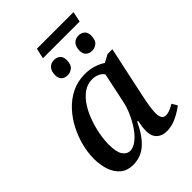

<svg xmlns="http://www.w3.org/2000/svg" viewBox="-240 -955 1083 1083"><g transform="rotate(-45 301.5 -414.0)"><path d="M240 -776 254 -838H546L533 -776ZM272 -609Q249 -609 235 -621.5Q221 -634 221 -660Q221 -690 236 -707.5Q251 -725 277 -725Q299 -725 313.5 -712.5Q328 -700 328 -674Q328 -638 310.5 -623.5Q293 -609 272 -609ZM468 -609Q445 -609 430.5 -621.5Q416 -634 416 -660Q416 -690 431 -707.5Q446 -725 472 -725Q494 -725 508.5 -712.5Q523 -700 523 -674Q523 -638 505.5 -623.5Q488 -609 468 -609ZM175 10Q130 10 100.5 -14Q71 -38 56.5 -79.5Q42 -121 42 -173Q42 -220 55 -271.5Q68 -323 93 -371.5Q118 -420 154.5 -459.5Q191 -499 239 -522.5Q287 -546 345 -546Q382 -546 414.5 -535.5Q447 -525 468 -510L515 -535H553L485 -217Q483 -206 479 -185.5Q475 -165 472.5 -143Q470 -121 470 -108Q470 -57 503 -57Q519 -57 536 -64Q553 -71 571 -82L590 -50Q567 -31 526.5 -10.5Q486 10 444 10Q406 10 383.5 -11.5Q361 -33 361 -73Q361 -91 363 -107Q365 -123 370 -147H363Q328 -71 283 -30.5Q238 10 175 10ZM219 -58Q243 -58 269.5 -77.5Q296 -97 319.5 -130.5Q343 -164 361.5 -205Q380 -246 388 -288L425 -462Q414 -479 394 -487.5Q374 -496 352 -496Q314 -496 283 -474Q252 -452 228.5 -415.5Q205 -379 189.5 -335.5Q174 -292 166 -248.5Q158 -205 158 -170Q158 -109 175.5 -83.5Q193 -58 219 -58Z"/></g></svg>

Font: Noto Serif Medium
Style: Italic
Weight: 500
Italic angle: -12°
Designer: Monotype Design Team
Foundry: Monotype Imaging Inc.
Version: Version 2.014; ttfautohint (v1.8.4.7-5d5b)